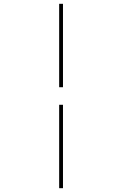

<svg xmlns="http://www.w3.org/2000/svg" viewBox="-20 -843 640 1006"><path d="M290 -386V-823H310V-386ZM290 143V-294H310V143Z"/></svg>

Font: Iosevka Slab Thin Extended
Style: Regular
Weight: 100
Width: 7
Monospace: yes
Designer: Belleve Invis
Foundry: Belleve Invis
Version: Version 11.1.1; ttfautohint (v1.8.3)